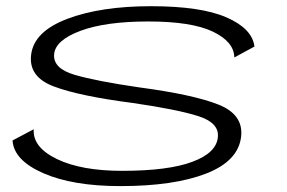

<svg xmlns="http://www.w3.org/2000/svg" viewBox="-20 -610 950 635"><path d="M378 5.5Q221 5.5 123.2 -37.2Q25.5 -80 21.5 -145.5L91.5 -182.5Q87.5 -123 168.2 -84Q249 -45 384 -45Q536 -45 616 -74.8Q696 -104.5 700.5 -156.5Q705.5 -203.5 636.2 -225.8Q567 -248 418.5 -269.5Q244 -292 158.8 -323.8Q73.5 -355.5 83 -429.5Q92.5 -506 203 -547.8Q313.5 -589.5 479.5 -589.5Q645 -589.5 729.8 -552.2Q814.5 -515 821.5 -456L755 -420Q754 -472 683.8 -505.5Q613.5 -539 470.5 -539Q329 -539 246 -508Q163 -477 159 -430.5Q155 -383.5 227 -362.5Q299 -341.5 440.5 -321Q620 -297 702.8 -264Q785.5 -231 777.5 -158.5Q768.5 -77.5 661.8 -36Q555 5.5 378 5.5Z"/></svg>

Font: Anybody UltraExpanded Light
Style: Italic
Weight: 300
Width: 9
Italic angle: -10°
Designer: Tyler Finck
Foundry: Etcetera Type Company
Version: Version 1.010; ttfautohint (v1.8.3) -l 8 -r 50 -G 200 -x 14 